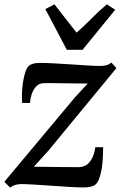

<svg xmlns="http://www.w3.org/2000/svg" viewBox="-23 -854 556 885"><path d="M381.5 -469Q368.5 -469 346.2 -469.2Q324 -469.5 297.8 -469.8Q271.5 -470 246.2 -470.5Q221 -471 202 -471Q183 -471 176 -470.5Q157.5 -469.5 144.5 -456.2Q131.5 -443 124.2 -422.8Q117 -402.5 115.5 -379.5H79Q77.5 -396 78.2 -421.8Q79 -447.5 83 -474.8Q87 -502 94.5 -523.8Q102 -545.5 114.5 -554Q120 -557.5 131 -560.8Q142 -564 160.5 -564Q187.5 -564 225.8 -562Q264 -560 304.8 -557.2Q345.5 -554.5 381.8 -552.2Q418 -550 440.5 -550Q454.5 -550 467 -553.2Q479.5 -556.5 490.5 -565.5L513.5 -540L200.5 -160L133 -85.5Q153.5 -85.5 182 -85Q210.5 -84.5 240.8 -84.2Q271 -84 297 -83.8Q323 -83.5 338 -83.5Q372 -83.5 391.8 -109.2Q411.5 -135 416.5 -175.5H452.5Q452.5 -155.5 451.2 -129Q450 -102.5 445.8 -76.2Q441.5 -50 433.8 -29.5Q426 -9 413 0Q407 3.5 394.2 6.8Q381.5 10 363 10Q335.5 10 295.5 7.5Q255.5 5 212.8 2Q170 -1 133 -3.2Q96 -5.5 73.5 -5.5Q61.5 -5.5 48 -1.8Q34.5 2 24 11L-3 -16L323.5 -406.5ZM285 -624.5 186 -812 228 -834Q253 -802 278.5 -769.2Q304 -736.5 330 -703.5Q367 -736 399 -768.8Q431 -801.5 469.5 -834L508 -809L357.5 -624.5Z"/></svg>

Font: Merriweather 20pt Medium
Style: Italic
Weight: 500
Italic angle: -7.8°
Version: Version 2.101